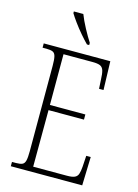

<svg xmlns="http://www.w3.org/2000/svg" viewBox="-136 -1004 773 1078"><g transform="rotate(15 250.0 -465.5)"><path d="M38 0V-25H61Q85 -25 97.5 -30.5Q110 -36 114.5 -54Q119 -72 119 -108V-605Q119 -642 114.5 -660Q110 -678 97.5 -683.5Q85 -689 61 -689H38V-714H425L430 -548H404L401 -601Q400 -635 394.5 -653Q389 -671 374.5 -677.5Q360 -684 329 -684H161V-389H367V-359H161L160 -30H356Q386 -30 400.5 -36.5Q415 -43 420.5 -58.5Q426 -74 428 -102L432 -166H458L453 0ZM274 -771Q256 -789 231.5 -817.5Q207 -846 186 -875Q165 -904 155 -921V-931H210Q223 -897 245.5 -855Q268 -813 287 -784V-771Z"/></g></svg>

Font: Noto Serif Myanmar Condensed ExtraLight
Style: Regular
Weight: 200
Width: 3
Designer: Ben Mitchell and the Monotype Design Team
Foundry: Monotype Imaging Inc.
Version: Version 2.106; ttfautohint (v1.8.4.7-5d5b)